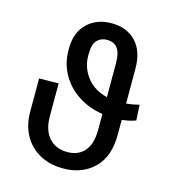

<svg xmlns="http://www.w3.org/2000/svg" viewBox="-108 -816 848 919"><g transform="rotate(15 315.5 -356.0)"><path d="M562.5 -379.3 566.8 -302.6Q536.6 -291.2 498.6 -287.3V-213.1Q498.6 -105.5 440.2 -47.8Q381.7 9.9 286.9 9.9Q220.2 9.9 170.3 -17.8Q120.4 -45.5 92.9 -95.5Q65.3 -145.6 65.3 -213.1V-376.4L161.9 -377.8V-213.1Q161.9 -147 195.1 -109Q228.3 -71 286.9 -71Q340.2 -71 371.1 -106.4Q402 -141.7 402 -213.1V-290.5Q330.3 -302.2 277.3 -337.9Q224.4 -373.6 195.3 -426.8Q166.2 -480.1 166.2 -544V-551.1Q166.2 -632.1 213.1 -676.8Q259.9 -721.6 332.4 -721.6Q409.1 -721.6 453.8 -674.5Q498.6 -627.5 498.6 -541.2V-368.3Q515.6 -369.7 532 -372.7Q548.3 -375.7 562.5 -379.3ZM402 -373.9V-541.2Q402 -593.4 384.2 -616.3Q366.5 -639.2 332.4 -639.2Q302.6 -639.2 283.4 -619.7Q264.2 -600.1 264.2 -551.1V-542.6Q264.2 -484.7 299.7 -437.7Q335.2 -390.6 402 -373.9Z"/></g></svg>

Font: Inter UI
Style: Regular
Weight: 400
Designer: Rasmus Andersson
Foundry: rsms
Version: 3.2;8d6f07862